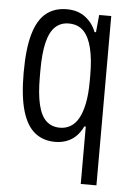

<svg xmlns="http://www.w3.org/2000/svg" viewBox="-52 -577 541 793"><g transform="rotate(5 218.5 -181.0)"><path d="M313 176V-62H307Q295 -37 278 -20.5Q261 -4 239 4Q217 12 192 12Q142 12 107.5 -16Q73 -44 55.5 -104Q38 -164 38 -261Q38 -363 56 -423.5Q74 -484 108.5 -511Q143 -538 193 -538Q239 -538 270 -514.5Q301 -491 315 -454H321L328 -526H378V176ZM207 -48Q230 -48 249.5 -59Q269 -70 283 -94Q297 -118 305 -157Q313 -196 313 -252V-274Q313 -340 302 -386Q291 -432 268 -456Q245 -480 206 -480Q173 -480 150.5 -459Q128 -438 117 -393Q106 -348 106 -276V-251Q106 -179 117 -134Q128 -89 150.5 -68.5Q173 -48 207 -48Z"/></g></svg>

Font: Archivo Condensed Light
Style: Regular
Weight: 300
Width: 3
Designer: Hector Gatti
Foundry: Omnibus-Type
Version: Version 2.001